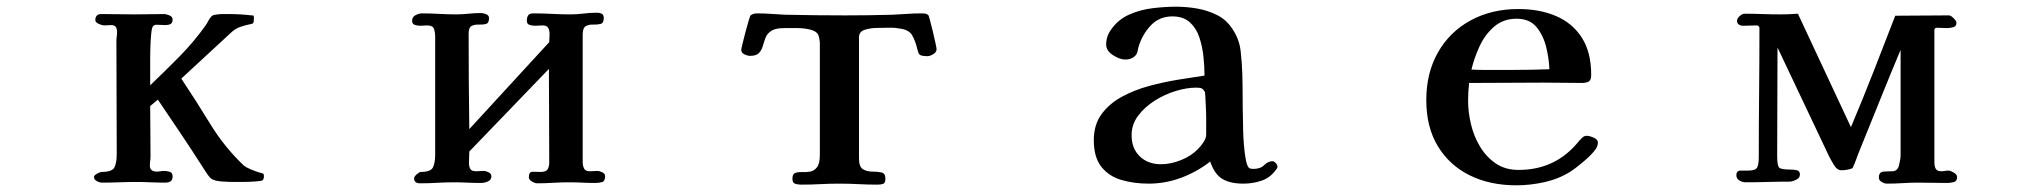

<svg xmlns="http://www.w3.org/2000/svg" viewBox="-20 -546 6040 574"><path d="M769 -19Q769 -11 765 -7Q763 -5 743.5 -3.5Q724 -2 704 -2Q684 -2 678 -2Q665 -2 642.5 -3.5Q620 -5 610 -13Q603 -20 597 -29.5Q591 -39 585 -48Q553 -98 519.5 -148Q486 -198 452 -248L429 -229Q429 -192 429.5 -154Q430 -116 430 -78Q430 -71 429 -64.5Q428 -58 428 -51Q428 -33 449 -33Q454 -33 459.5 -34Q465 -35 470 -35Q478 -35 487 -32.5Q496 -30 496 -19Q496 -8 490 -4Q484 0 474 0Q452 0 430 -1Q408 -2 386 -2Q361 -2 336 -1Q311 0 285 0Q278 0 269.5 -4.5Q261 -9 261 -17Q261 -22 270.5 -27Q280 -32 284 -32Q315 -32 322 -45.5Q329 -59 329 -86Q329 -170 328.5 -254.5Q328 -339 328 -423Q328 -430 329 -436.5Q330 -443 330 -450Q330 -459 326.5 -465Q323 -471 312 -471Q307 -471 301.5 -470.5Q296 -470 291 -470Q286 -470 275.5 -474.5Q265 -479 265 -486Q265 -504 283 -504Q308 -504 333 -503.5Q358 -503 383 -503Q405 -503 427 -503.5Q449 -504 471 -504Q477 -504 486.5 -500Q496 -496 496 -488Q496 -477 489.5 -474Q483 -471 474 -471Q467 -471 461 -471.5Q455 -472 449 -472Q441 -472 438 -468Q434 -465 432 -444.5Q430 -424 429.5 -403Q429 -382 429 -374Q429 -353 429 -332Q429 -311 429 -291Q473 -333 516 -376.5Q559 -420 594 -469Q599 -476 603 -484Q607 -492 613 -498Q616 -501 626.5 -502.5Q637 -504 648.5 -504Q660 -504 664 -504Q681 -504 698 -503Q715 -502 732 -500Q733 -500 734 -500Q735 -500 736 -500H737Q739 -498 739 -495Q739 -492 739 -490Q739 -486 738.5 -481.5Q738 -477 734 -475Q714 -471 698 -465.5Q682 -460 667 -445L522 -311Q566 -245 608.5 -175.5Q651 -106 709 -51Q715 -46 729 -40Q743 -34 755 -30.5Q767 -27 767 -27Q769 -25 769 -19Z M1789 -19Q1789 -4 1779.5 -1.5Q1770 1 1758 1Q1739 1 1720 0Q1701 -1 1682 -1Q1658 -1 1634 0.5Q1610 2 1586 2Q1579 2 1570 -3.5Q1561 -9 1561 -16Q1561 -33 1573 -32.5Q1585 -32 1596 -32Q1612 -32 1617 -39.5Q1622 -47 1622 -62Q1622 -132 1621.5 -201Q1621 -270 1621 -340L1383 -93Q1383 -85 1382.5 -76Q1382 -67 1382 -59Q1382 -48 1386 -41Q1390 -34 1403 -34Q1409 -34 1414.5 -34.5Q1420 -35 1426 -35Q1432 -35 1440.5 -31Q1449 -27 1449 -19Q1449 -8 1438.5 -3.5Q1428 1 1418 1Q1398 1 1377.5 0Q1357 -1 1337 -1Q1312 -1 1287 0.5Q1262 2 1236 2Q1218 2 1218 -13Q1218 -18 1226 -25Q1234 -32 1238 -32Q1267 -32 1274 -45Q1281 -58 1281 -84V-436Q1281 -449 1277.5 -459.5Q1274 -470 1257 -470Q1252 -470 1246.5 -469.5Q1241 -469 1236 -469Q1229 -469 1220.5 -471.5Q1212 -474 1212 -484Q1212 -495 1222 -500.5Q1232 -506 1242 -506Q1268 -506 1293.5 -504.5Q1319 -503 1344 -503Q1362 -503 1380.5 -505Q1399 -507 1418 -507Q1425 -507 1433.5 -503.5Q1442 -500 1442 -492Q1442 -477 1433 -474.5Q1424 -472 1411.5 -472.5Q1399 -473 1390 -468.5Q1381 -464 1381 -445Q1381 -374 1381.5 -302.5Q1382 -231 1383 -160L1622 -420Q1622 -426 1622.5 -432Q1623 -438 1623 -444Q1623 -455 1619 -462.5Q1615 -470 1602 -470Q1596 -470 1590.5 -469.5Q1585 -469 1579 -469Q1572 -469 1563.5 -471.5Q1555 -474 1555 -484Q1555 -494 1559 -500Q1563 -506 1574 -506Q1602 -506 1629.5 -504.5Q1657 -503 1685 -503Q1705 -503 1725 -505.5Q1745 -508 1765 -508Q1773 -508 1779 -505Q1785 -502 1785 -492Q1785 -477 1775.5 -474.5Q1766 -472 1753.5 -472.5Q1741 -473 1731.5 -468Q1722 -463 1722 -443V-61Q1722 -51 1726 -42.5Q1730 -34 1743 -34Q1749 -34 1754.5 -34.5Q1760 -35 1766 -35Q1772 -35 1780.5 -31Q1789 -27 1789 -19Z M2780 -399Q2780 -390 2770 -384Q2760 -378 2752 -378Q2747 -378 2739.5 -379Q2732 -380 2728 -384Q2726 -387 2725 -390.5Q2724 -394 2723 -397Q2717 -423 2707 -440.5Q2697 -458 2667 -461Q2658 -463 2649 -463Q2640 -463 2631 -463Q2620 -463 2600 -462.5Q2580 -462 2564 -456.5Q2548 -451 2548 -434V-73Q2548 -47 2560 -40Q2572 -33 2587.5 -33Q2603 -33 2615 -30.5Q2627 -28 2627 -12Q2627 1 2620.5 3.5Q2614 6 2603 6Q2575 6 2546.5 4.5Q2518 3 2489 3Q2461 3 2433 4.5Q2405 6 2376 6Q2366 6 2357.5 3.5Q2349 1 2349 -12Q2349 -26 2357.5 -29Q2366 -32 2378 -31.5Q2390 -31 2402 -33Q2414 -35 2422.5 -46Q2431 -57 2431 -83V-410Q2431 -414 2431 -418Q2431 -422 2430 -426Q2429 -439 2423.5 -446Q2418 -453 2404 -457Q2385 -462 2364.5 -462Q2344 -462 2324 -462Q2298 -462 2285.5 -453.5Q2273 -445 2268.5 -433Q2264 -421 2260.5 -408.5Q2257 -396 2249 -387.5Q2241 -379 2222 -379Q2215 -379 2205.5 -383.5Q2196 -388 2196 -397Q2196 -400 2200 -416Q2204 -432 2209 -451.5Q2214 -471 2218.5 -485.5Q2223 -500 2224 -500Q2231 -506 2244 -506Q2265 -506 2285.5 -504.5Q2306 -503 2327 -502Q2372 -501 2417.5 -500.5Q2463 -500 2508 -500Q2543 -500 2578.5 -500.5Q2614 -501 2649 -502Q2671 -503 2692 -504.5Q2713 -506 2735 -506Q2741 -506 2745.5 -505.5Q2750 -505 2755 -501Q2756 -501 2760 -486.5Q2764 -472 2768.5 -453Q2773 -434 2776.5 -418Q2780 -402 2780 -399Z M3586 -172Q3586 -177 3586 -192.5Q3586 -208 3585 -225.5Q3584 -243 3583.5 -257Q3583 -271 3581 -273Q3576 -281 3570.5 -282.5Q3565 -284 3556 -284Q3528 -284 3495 -274Q3462 -264 3432 -245Q3402 -226 3382.5 -200Q3363 -174 3363 -142Q3363 -102 3387.5 -78.5Q3412 -55 3451 -55Q3480 -55 3511 -67.5Q3542 -80 3562 -101Q3570 -109 3578 -121Q3586 -133 3586 -144ZM3799 -48Q3799 -43 3795 -39Q3778 -15 3752 -6Q3726 3 3697 3Q3658 3 3634.5 -11Q3611 -25 3598 -63Q3558 -32 3511 -14.5Q3464 3 3414 3Q3370 3 3332.5 -8Q3295 -19 3272.5 -47.5Q3250 -76 3250 -127Q3250 -173 3273 -204.5Q3296 -236 3333.5 -256.5Q3371 -277 3415.5 -289Q3460 -301 3503.5 -308Q3547 -315 3581 -320Q3581 -345 3578 -375Q3575 -405 3566 -433Q3557 -461 3537.5 -479Q3518 -497 3485 -497Q3445 -497 3419 -468.5Q3393 -440 3383 -403Q3382 -399 3381 -393.5Q3380 -388 3377 -383Q3371 -375 3362.5 -371.5Q3354 -368 3344 -368Q3328 -368 3307.5 -381Q3287 -394 3287 -413Q3287 -438 3302 -458Q3323 -488 3356 -502.5Q3389 -517 3426 -521.5Q3463 -526 3496 -526Q3527 -526 3559 -520.5Q3591 -515 3619.5 -500.5Q3648 -486 3666 -457Q3685 -428 3689 -393.5Q3693 -359 3694 -325Q3695 -290 3695 -255Q3695 -220 3696 -185Q3696 -175 3696.5 -154.5Q3697 -134 3699 -110.5Q3701 -87 3704.5 -68.5Q3708 -50 3714 -44Q3718 -41 3727 -41Q3748 -41 3759.5 -52.5Q3771 -64 3784 -64Q3789 -64 3794 -58.5Q3799 -53 3799 -48Z M4612 -339Q4611 -370 4602.5 -405Q4594 -440 4573.5 -465Q4553 -490 4514 -490Q4474 -490 4446.5 -466Q4419 -442 4403 -407Q4387 -372 4379 -338Q4396 -337 4413 -337Q4430 -337 4446 -337H4502Q4530 -337 4557 -337.5Q4584 -338 4612 -339ZM4757 -120Q4757 -110 4751 -101Q4740 -85 4716 -64.5Q4692 -44 4675 -33Q4640 -11 4597.5 -1.5Q4555 8 4513 8Q4434 8 4373.5 -22Q4313 -52 4278.5 -109Q4244 -166 4244 -247Q4244 -328 4279 -389.5Q4314 -451 4376.5 -485Q4439 -519 4519 -519Q4583 -519 4632 -498Q4681 -477 4709 -433.5Q4737 -390 4737 -322Q4737 -307 4730 -302.5Q4723 -298 4709 -298Q4681 -298 4652.5 -298.5Q4624 -299 4595 -299Q4540 -299 4484 -298.5Q4428 -298 4372 -298Q4369 -271 4369 -245Q4369 -211 4377.5 -175Q4386 -139 4404.5 -108Q4423 -77 4451.5 -57.5Q4480 -38 4520 -38Q4632 -38 4701 -125Q4706 -130 4711 -135Q4716 -140 4724 -140Q4732 -140 4744.5 -134.5Q4757 -129 4757 -120Z M5831 -17Q5831 -4 5820.5 -1.5Q5810 1 5801 1Q5779 1 5758 0.5Q5737 0 5715 0Q5692 0 5668 1.5Q5644 3 5621 3Q5614 3 5605.5 -2Q5597 -7 5597 -15Q5597 -32 5611 -33Q5625 -34 5637 -34Q5653 -34 5657.5 -52.5Q5662 -71 5662 -83V-397Q5631 -323 5601 -248.5Q5571 -174 5541 -100Q5535 -86 5530 -71.5Q5525 -57 5518 -43Q5502 -37 5485 -37Q5472 -37 5462.5 -53Q5453 -69 5448 -79L5294 -404Q5294 -323 5293.5 -242Q5293 -161 5293 -80Q5293 -50 5299.5 -44.5Q5306 -39 5335 -39Q5343 -39 5352 -37Q5361 -35 5361 -24Q5361 -14 5349.5 -8.5Q5338 -3 5330 -3Q5297 -3 5264 -2Q5231 -1 5198 -1Q5189 -1 5180 -6.5Q5171 -12 5171 -22Q5171 -36 5184 -36Q5197 -36 5206 -36Q5229 -36 5233.5 -46Q5238 -56 5238 -75Q5238 -172 5239 -268Q5240 -364 5240 -461Q5240 -470 5231 -470Q5221 -470 5211.5 -469.5Q5202 -469 5191 -469Q5184 -469 5178.5 -472.5Q5173 -476 5173 -484Q5173 -491 5181 -498Q5189 -505 5195 -505Q5222 -505 5248.5 -504Q5275 -503 5302 -503Q5315 -503 5328.5 -503.5Q5342 -504 5355 -505L5513 -167H5514Q5549 -250 5581.5 -333Q5614 -416 5646 -499Q5687 -499 5727 -499.5Q5767 -500 5807 -500Q5812 -500 5820.5 -491.5Q5829 -483 5829 -478Q5829 -467 5819 -464.5Q5809 -462 5801 -462Q5794 -462 5786.5 -462.5Q5779 -463 5771 -463Q5763 -463 5763 -456Q5763 -357 5763 -258Q5763 -159 5763 -61Q5763 -49 5767 -41.5Q5771 -34 5784 -34Q5789 -34 5794.5 -35Q5800 -36 5805 -36Q5811 -36 5821 -30Q5831 -24 5831 -17Z"/></svg>

Font: Kaisei HarunoUmi
Style: Bold
Weight: 700
Designer: Font-Kai, 金井和夫
Foundry: KAZUO KANAI
Version: Version 5.003